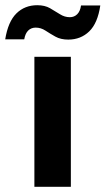

<svg xmlns="http://www.w3.org/2000/svg" viewBox="-67 -717 405 737"><path d="M65 0V-499H205V0ZM195 -565Q166 -565 145.5 -576.5Q125 -588 107.5 -599.5Q90 -611 70 -611Q53 -611 41.5 -600Q30 -589 26 -566H-47Q-36 -634 -4 -665.5Q28 -697 76 -697Q105 -697 125 -685.5Q145 -674 163 -662.5Q181 -651 201 -651Q218 -651 229.5 -662.5Q241 -674 244 -696H318Q308 -628 275.5 -596.5Q243 -565 195 -565Z"/></svg>

Font: DM Sans 20pt ExtraBold
Style: Regular
Weight: 800
Version: Version 4.004;gftools[0.9.30]